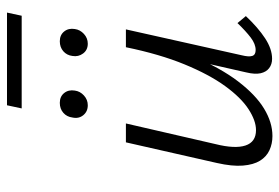

<svg xmlns="http://www.w3.org/2000/svg" viewBox="-145 -648 799 549"><g transform="rotate(-90 254.5 -373.5)"><path d="M140 6Q118 6 99.5 -2.5Q81 -11 69.5 -29.5Q58 -48 55.5 -78.5Q53 -109 63 -153L122 -413H176L117 -157Q103 -101 113 -71Q123 -41 157 -41Q184 -41 217 -62.5Q250 -84 283 -129.5Q316 -175 345 -245.5Q374 -316 394 -413H426Q402 -302 368.5 -222.5Q335 -143 296.5 -92.5Q258 -42 218.5 -18Q179 6 140 6ZM361 5Q345 5 334 -3.5Q323 -12 319.5 -28Q316 -44 322 -69L400 -413H445L371 -82Q366 -62 369 -52Q372 -42 386 -42Q403 -42 421.5 -56Q440 -70 463 -94L483 -70Q450 -35 419.5 -15Q389 5 361 5ZM228 -522Q210 -522 199.5 -535Q189 -548 193 -566Q195 -582 206.5 -592Q218 -602 235 -602Q253 -602 263 -589.5Q273 -577 270 -559Q268 -544 256 -533Q244 -522 228 -522ZM404 -522Q386 -522 376 -535.5Q366 -549 369 -566Q371 -582 382.5 -592Q394 -602 411 -602Q429 -602 439 -589.5Q449 -577 446 -559Q444 -544 432 -533Q420 -522 404 -522ZM219 -711 228 -753H493L484 -711Z"/></g></svg>

Font: Ysabeau Infant Light
Style: Italic
Weight: 300
Italic angle: -12°
Designer: Christian Thalmann (Catharsis Fonts)
Version: Version 2.001;gftools[0.9.30]; featfreeze: ss01,ss02,lnum